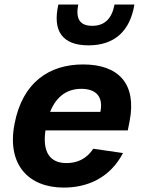

<svg xmlns="http://www.w3.org/2000/svg" viewBox="-20 -838 660 870"><path d="M46 -277.5C9.5 -91.5 110 12 268.5 12C372 12 476 -28 537.5 -144.5L402.5 -164C373 -118.5 330 -99 281.5 -99C204.5 -99 172 -151 186 -247H559L567.5 -290C599.5 -456.5 519 -546 356.5 -546C203 -546 82 -465 46 -277.5ZM334.5 -817.5H244.5C217 -697 263 -632.5 381 -632.5C498.5 -632.5 569.5 -697 589 -817.5H499C487 -755.5 456 -721 398 -721C339.5 -721 322.5 -755.5 334.5 -817.5ZM207 -331C237 -406 288.5 -435.5 348.5 -435.5C413 -435.5 449 -402 435 -332V-331Z"/></svg>

Font: Monaspace Neon
Style: Bold Italic
Weight: 700
Italic angle: -11°
Designer: Riley Cran & the Lettermatic Team
Foundry: Lettermatic
Version: Version 1.200 (Monaspace Neon)